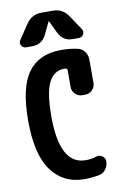

<svg xmlns="http://www.w3.org/2000/svg" viewBox="-104 -1029 709 1097"><g transform="rotate(-10 250.0 -480.5)"><path d="M385.7 -730.5Q410.2 -725.6 425.3 -704.6Q440.4 -683.6 440.4 -658.2V-522.5Q440.4 -499 423.3 -481.9Q406.2 -464.8 382.8 -464.8H365.2Q341.8 -464.8 324.7 -481.9Q307.6 -499 307.6 -522.5V-620.1Q307.6 -628.9 298.8 -630.9Q295.9 -631.8 290 -631.8Q230.5 -631.8 200.2 -573.2Q169.9 -514.6 169.9 -375Q169.9 -95.7 320.3 -95.7Q356.4 -95.7 382.8 -105.5Q401.4 -111.3 418 -100.1Q434.6 -88.9 434.6 -70.3Q434.6 -44.9 420.4 -24.4Q406.2 -3.9 381.8 1Q339.8 9.8 294.9 9.8Q172.9 9.8 104 -84.5Q35.2 -178.7 35.2 -375Q35.2 -567.4 98.6 -653.8Q162.1 -740.2 290 -740.2Q341.8 -740.2 385.7 -730.5ZM371.1 -922.9 428.7 -836.9Q438.5 -822.3 429.7 -806.2Q420.9 -790 403.3 -790H367.2Q311.5 -790 286.1 -840.8L251 -914.1Q251 -915 250 -915Q249 -915 249 -914.1L213.9 -840.8Q188.5 -790 132.8 -790H96.7Q79.1 -790 69.8 -806.2Q60.5 -822.3 71.3 -836.9L128.9 -922.9Q161.1 -969.7 216.8 -969.7H283.2Q338.9 -969.7 371.1 -922.9Z"/></g></svg>

Font: Rounded Mgen+ 1mn bold
Style: Bold
Weight: 700
Designer: [Source Han Sans]
Ryoko NISHIZUKA  (kana & ideographs); Paul D. Hunt (Latin, Greek & Cyrillic); Wenlong ZHANG  (bopomofo
Version: Version 1.059.20150602